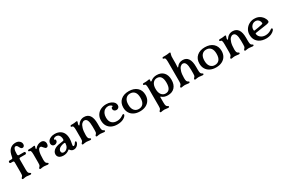

<svg xmlns="http://www.w3.org/2000/svg" viewBox="144 -2288 6000 4065"><g transform="rotate(-30 3144.0 -256.0)"><path d="M71 -10Q71 -16 75 -22Q79 -28 85 -33Q95 -43 100 -50Q109 -63 111.5 -80.5Q114 -98 114 -130V-376Q114 -397 107 -406Q100 -415 83 -415H38Q25 -415 17.5 -423Q10 -431 10 -444Q10 -457 18.5 -464.5Q27 -472 43 -472H83Q103 -472 109.5 -480.5Q116 -489 120 -512Q131 -573 146 -610Q157 -637 177 -663.5Q197 -690 225 -707Q253 -724 279 -730Q305 -736 337 -736Q391 -736 427.5 -704Q464 -672 464 -627Q464 -598 448.5 -581.5Q433 -565 412 -565Q377 -565 354 -616Q341 -644 328.5 -656.5Q316 -669 297 -669Q270 -669 254 -630.5Q238 -592 238 -512Q238 -491 245 -481.5Q252 -472 268 -472H390Q404 -472 411 -464Q418 -456 418 -444Q418 -432 410 -423.5Q402 -415 390 -415H268Q251 -415 244.5 -406Q238 -397 238 -375V-130Q238 -83 248 -60Q258 -38 278 -30Q298 -22 298 -10Q298 -1 290.5 4.5Q283 10 268 10Q256 10 234 6Q208 0 180 0Q147 0 119 7Q114 8 107 9Q100 10 94 10Q71 10 71 -10Z M498 -10Q498 -16 502 -22Q506 -28 512 -33Q522 -43 527 -50Q536 -63 538.5 -80.5Q541 -98 541 -130V-332Q541 -385 531 -412Q527 -422 520 -427Q513 -432 501 -432Q492 -432 486.5 -437.5Q481 -443 481 -452Q481 -460 488.5 -466Q496 -472 511 -472H549Q583 -472 616 -479Q630 -482 640 -482Q657 -482 657 -467Q657 -458 646 -432Q642 -416 642 -412Q642 -398 649 -398Q652 -398 657 -403Q721 -482 812 -482Q854 -482 878.5 -455.5Q903 -429 903 -389Q903 -356 890 -335.5Q877 -315 854 -315Q839 -315 826.5 -323.5Q814 -332 797 -354Q780 -377 769.5 -386Q759 -395 744 -395Q664 -395 664 -130Q664 -83 674 -60Q684 -38 704 -30Q724 -22 724 -10Q724 -1 716.5 4.5Q709 10 694 10Q682 10 660 6Q634 0 606 0Q579 0 564 3Q549 6 546 6Q528 10 521 10Q498 10 498 -10Z M1001 -6Q977 -17 960 -40.5Q943 -64 943 -97Q943 -132 962.5 -162Q982 -192 1017 -213Q1055 -235 1105.5 -245.5Q1156 -256 1219 -263Q1234 -264 1240 -273Q1246 -282 1246 -299Q1246 -309 1244 -329Q1238 -372 1212.5 -398.5Q1187 -425 1144 -425Q1118 -425 1097.5 -413Q1077 -401 1077 -386Q1077 -379 1086 -377Q1108 -376 1108 -347Q1108 -319 1084.5 -299.5Q1061 -280 1030 -280Q999 -280 980 -300Q961 -320 961 -350Q961 -389 989 -424Q1010 -448 1050 -465Q1090 -482 1144 -482Q1222 -482 1277 -447Q1373 -387 1373 -237Q1373 -206 1369.5 -182.5Q1366 -159 1359 -125Q1352 -94 1352 -78Q1352 -68 1356.5 -63Q1361 -58 1369 -58Q1385 -58 1405 -80Q1410 -85 1418 -99L1430 -115Q1438 -125 1449 -125Q1455 -125 1459.5 -120Q1464 -115 1464 -106Q1464 -87 1453 -66Q1442 -45 1424 -27Q1387 10 1334 10Q1285 10 1256 -29Q1250 -37 1245.5 -42Q1241 -47 1238 -47Q1234 -47 1229 -43Q1224 -39 1223 -38Q1163 10 1083 10Q1036 10 1001 -6ZM1123 -47Q1178 -47 1217 -100Q1231 -120 1238 -147Q1245 -174 1245 -193Q1245 -205 1239.5 -209Q1234 -213 1217 -212Q1186 -209 1155 -197.5Q1124 -186 1104 -171Q1066 -141 1066 -101Q1066 -76 1081 -61.5Q1096 -47 1123 -47Z M1537 -10Q1537 -16 1541 -22Q1545 -28 1551 -33Q1561 -43 1566 -50Q1575 -63 1577.5 -80.5Q1580 -98 1580 -130V-332Q1580 -385 1570 -412Q1566 -422 1559 -427Q1552 -432 1540 -432Q1531 -432 1525.5 -437.5Q1520 -443 1520 -452Q1520 -460 1527.5 -466Q1535 -472 1550 -472H1588Q1622 -472 1655 -479Q1669 -482 1679 -482Q1696 -482 1696 -467Q1696 -458 1685 -432Q1677 -411 1677 -395Q1677 -377 1687 -377Q1692 -377 1695 -382Q1759 -482 1861 -482Q2043 -482 2043 -217V-140Q2043 -83 2053 -60Q2063 -38 2083 -30Q2103 -22 2103 -10Q2103 -1 2095.5 4.5Q2088 10 2073 10Q2061 10 2039 6Q2013 0 1985 0Q1958 0 1943 3Q1928 6 1925 6Q1907 10 1900 10Q1877 10 1877 -10Q1877 -16 1881 -22Q1885 -28 1891 -33Q1901 -43 1906 -50Q1915 -63 1917.5 -80.5Q1920 -98 1920 -130V-217Q1920 -318 1898.5 -366.5Q1877 -415 1831 -415Q1799 -415 1770 -386.5Q1741 -358 1722 -294Q1703 -230 1703 -130Q1703 -83 1713 -60Q1723 -38 1743 -30Q1763 -22 1763 -10Q1763 -1 1755.5 4.5Q1748 10 1733 10Q1721 10 1699 6Q1673 0 1645 0Q1618 0 1603 3Q1588 6 1585 6Q1567 10 1560 10Q1537 10 1537 -10Z M2137 -237Q2137 -312 2171.5 -367.5Q2206 -423 2266.5 -452.5Q2327 -482 2405 -482Q2468 -482 2515 -460.5Q2562 -439 2583 -412Q2609 -379 2609 -338Q2609 -306 2588 -285.5Q2567 -265 2536 -265Q2506 -265 2484.5 -282.5Q2463 -300 2463 -328Q2463 -349 2472 -360.5Q2481 -372 2496 -372Q2506 -372 2506 -378Q2506 -384 2497 -393Q2484 -406 2463.5 -415.5Q2443 -425 2418 -425Q2374 -425 2338 -403Q2302 -381 2281 -338.5Q2260 -296 2260 -237Q2260 -148 2305 -102.5Q2350 -57 2429 -57Q2501 -57 2554 -91L2575 -104Q2587 -113 2594 -116.5Q2601 -120 2609 -120Q2616 -120 2621 -115Q2626 -110 2626 -103Q2626 -96 2623 -90Q2606 -51 2546 -20Q2488 10 2397 10Q2322 10 2263 -18Q2204 -46 2170.5 -101.5Q2137 -157 2137 -237Z M2683 -237Q2683 -351 2756.5 -416.5Q2830 -482 2954 -482Q3078 -482 3152 -417Q3226 -352 3226 -237Q3226 -161 3192.5 -105.5Q3159 -50 3097.5 -20Q3036 10 2954 10Q2872 10 2811 -20Q2750 -50 2716.5 -106Q2683 -162 2683 -237ZM2955 -47Q3026 -47 3064.5 -94.5Q3103 -142 3103 -237Q3103 -331 3064 -378Q3025 -425 2954 -425Q2887 -425 2846.5 -377Q2806 -329 2806 -237Q2806 -144 2847 -95.5Q2888 -47 2955 -47Z M3307 224Q3307 218 3311 212Q3315 206 3321 201Q3331 191 3336 184Q3345 171 3347.5 153.5Q3350 136 3350 104V-332Q3350 -385 3340 -412Q3336 -422 3329 -427Q3322 -432 3310 -432Q3301 -432 3295.5 -437.5Q3290 -443 3290 -452Q3290 -460 3297.5 -466Q3305 -472 3320 -472H3358Q3392 -472 3425 -479Q3439 -482 3449 -482Q3458 -482 3463 -477.5Q3468 -473 3468 -466Q3468 -463 3466 -457Q3461 -442 3461 -436Q3461 -422 3472 -422Q3480 -422 3488 -429L3489 -430Q3516 -455 3554.5 -468.5Q3593 -482 3635 -482Q3744 -482 3803.5 -417Q3863 -352 3863 -237Q3863 -123 3803.5 -56.5Q3744 10 3635 10Q3544 10 3489 -40Q3483 -45 3478 -45Q3473 -45 3473 -37V94Q3473 151 3483 174Q3493 196 3513 204Q3533 212 3533 224Q3533 233 3525.5 238.5Q3518 244 3503 244Q3491 244 3469 240Q3443 234 3415 234Q3388 234 3373 237Q3358 240 3355 240Q3337 244 3330 244Q3307 244 3307 224ZM3612 -47Q3740 -47 3740 -237Q3740 -425 3611 -425Q3551 -425 3512 -376.5Q3473 -328 3473 -237Q3473 -146 3512 -96.5Q3551 -47 3612 -47Z M3944 -10Q3944 -16 3948 -22Q3952 -28 3958 -33Q3968 -43 3973 -50Q3982 -63 3984.5 -80.5Q3987 -98 3987 -130V-606Q3987 -659 3977 -686Q3973 -696 3966 -701Q3959 -706 3947 -706Q3938 -706 3932.5 -711.5Q3927 -717 3927 -726Q3927 -734 3934.5 -740Q3942 -746 3957 -746H4015Q4050 -746 4087 -753Q4102 -756 4113 -756Q4130 -756 4130 -741Q4130 -732 4119 -706Q4113 -690 4111.5 -669Q4110 -648 4110 -606V-501Q4110 -447 4106 -416L4105 -407Q4105 -394 4111 -394Q4116 -394 4121 -402Q4175 -482 4272 -482Q4450 -482 4450 -217V-140Q4450 -83 4460 -60Q4470 -38 4490 -30Q4510 -22 4510 -10Q4510 -1 4502.5 4.5Q4495 10 4480 10Q4468 10 4446 6Q4420 0 4392 0Q4365 0 4350 3Q4335 6 4332 6Q4314 10 4307 10Q4284 10 4284 -10Q4284 -16 4288 -22Q4292 -28 4298 -33Q4308 -43 4313 -50Q4322 -63 4324.5 -80.5Q4327 -98 4327 -130V-217Q4327 -318 4305.5 -366.5Q4284 -415 4238 -415Q4206 -415 4177 -387Q4148 -359 4129 -296.5Q4110 -234 4110 -136Q4110 -82 4120 -60Q4130 -38 4150 -30Q4170 -22 4170 -10Q4170 -1 4162.5 4.5Q4155 10 4140 10Q4128 10 4106 6Q4080 0 4052 0Q4025 0 4010 3Q3995 6 3992 6Q3974 10 3967 10Q3944 10 3944 -10Z M4544 -237Q4544 -351 4617.5 -416.5Q4691 -482 4815 -482Q4939 -482 5013 -417Q5087 -352 5087 -237Q5087 -161 5053.5 -105.5Q5020 -50 4958.5 -20Q4897 10 4815 10Q4733 10 4672 -20Q4611 -50 4577.5 -106Q4544 -162 4544 -237ZM4816 -47Q4887 -47 4925.5 -94.5Q4964 -142 4964 -237Q4964 -331 4925 -378Q4886 -425 4815 -425Q4748 -425 4707.5 -377Q4667 -329 4667 -237Q4667 -144 4708 -95.5Q4749 -47 4816 -47Z M5168 -10Q5168 -16 5172 -22Q5176 -28 5182 -33Q5192 -43 5197 -50Q5206 -63 5208.5 -80.5Q5211 -98 5211 -130V-332Q5211 -385 5201 -412Q5197 -422 5190 -427Q5183 -432 5171 -432Q5162 -432 5156.5 -437.5Q5151 -443 5151 -452Q5151 -460 5158.5 -466Q5166 -472 5181 -472H5219Q5253 -472 5286 -479Q5300 -482 5310 -482Q5327 -482 5327 -467Q5327 -458 5316 -432Q5308 -411 5308 -395Q5308 -377 5318 -377Q5323 -377 5326 -382Q5390 -482 5492 -482Q5674 -482 5674 -217V-140Q5674 -83 5684 -60Q5694 -38 5714 -30Q5734 -22 5734 -10Q5734 -1 5726.5 4.5Q5719 10 5704 10Q5692 10 5670 6Q5644 0 5616 0Q5589 0 5574 3Q5559 6 5556 6Q5538 10 5531 10Q5508 10 5508 -10Q5508 -16 5512 -22Q5516 -28 5522 -33Q5532 -43 5537 -50Q5546 -63 5548.5 -80.5Q5551 -98 5551 -130V-217Q5551 -318 5529.5 -366.5Q5508 -415 5462 -415Q5430 -415 5401 -386.5Q5372 -358 5353 -294Q5334 -230 5334 -130Q5334 -83 5344 -60Q5354 -38 5374 -30Q5394 -22 5394 -10Q5394 -1 5386.5 4.5Q5379 10 5364 10Q5352 10 5330 6Q5304 0 5276 0Q5249 0 5234 3Q5219 6 5216 6Q5198 10 5191 10Q5168 10 5168 -10Z M5873 -33Q5768 -100 5768 -237Q5768 -309 5804 -364.5Q5840 -420 5898 -451Q5956 -482 6018 -482Q6074 -482 6110.5 -468.5Q6147 -455 6180 -429Q6221 -396 6243 -347Q6258 -315 6258 -289Q6258 -273 6245 -263Q6231 -253 6187 -244Q6126 -233 5922 -205Q5904 -203 5899 -200Q5894 -197 5894 -188Q5894 -167 5904 -144.5Q5914 -122 5937 -101Q5986 -57 6061 -57Q6128 -57 6189 -93L6211 -108Q6213 -109 6222.5 -115Q6232 -121 6239 -121Q6247 -121 6251.5 -116Q6256 -111 6256 -102Q6256 -88 6243 -71Q6220 -41 6171 -17Q6146 -5 6111 2.5Q6076 10 6040 10Q5941 10 5873 -33ZM5910 -262Q5950 -267 6002 -276Q6054 -285 6093 -294Q6113 -299 6119.5 -304.5Q6126 -310 6126 -320Q6126 -333 6119 -352.5Q6112 -372 6100 -387Q6070 -425 6017 -425Q5983 -425 5954 -407Q5925 -389 5908 -358.5Q5891 -328 5891 -294Q5891 -275 5894 -268Q5897 -261 5910 -262Z"/></g></svg>

Font: Raigarh Medium
Style: Regular
Weight: 500
Designer: jaikishan Patel
Foundry: MagicType
Version: Version 1.000